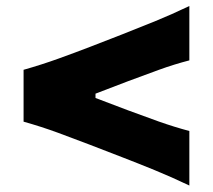

<svg xmlns="http://www.w3.org/2000/svg" viewBox="-20 -652 690 623"><path d="M594.4 -50V-226.9Q545.1 -240.1 495.2 -257.7Q445.3 -275.4 395.3 -294.1L289.9 -334.1V-348.1L396 -388.7Q446.3 -407.7 495.8 -425.5Q545.2 -443.4 594.4 -456.1V-632.5Q536.5 -604.8 481.7 -582.5Q426.9 -560.2 379.1 -541.5L271.5 -499.7Q223.8 -481.3 169.1 -461.6Q114.4 -441.9 56.5 -425.5V-257.2Q114.4 -241 169 -220.9Q223.6 -200.8 271.2 -182.5L378.6 -141Q426.9 -122.4 481.7 -100Q536.5 -77.6 594.4 -50Z"/></svg>

Font: Pinar FD VF
Style: Regular
Weight: 300
Designer: Amin Abedi
Version: Version 2.000